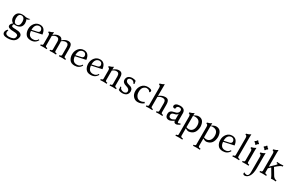

<svg xmlns="http://www.w3.org/2000/svg" viewBox="270 -2827 7851 5167"><g transform="rotate(30 4196.0 -244.0)"><path d="M214.8 -165.5Q320.8 -165.5 320.8 -308.6Q316.9 -445.8 218.3 -449.7Q121.1 -449.7 121.1 -306.2Q128.4 -167 214.8 -165.5ZM183.6 272.9Q34.7 272.9 30.8 177.2Q31.7 120.6 84.5 69.3L107.4 77.1Q94.7 105 93.3 144.5Q95.7 214.8 197.8 219.7Q274.4 219.7 329.3 195.3Q384.3 170.9 384.3 99.1Q384.3 34.2 241.7 33.7Q59.6 33.7 59.6 -49.8Q64.9 -104.5 122.6 -147.9Q38.1 -198.2 38.1 -300.3Q46.9 -476.6 224.1 -482.4Q294.4 -482.4 333.5 -466.3Q350.6 -464.8 366.2 -464.8Q423.3 -464.8 467.8 -481Q453.1 -448.7 424.6 -437Q396 -425.3 376.5 -425.3Q402.8 -385.3 404.3 -309.1Q396.5 -145 211.9 -134.8Q178.2 -134.8 150.9 -139.6Q135.3 -113.3 135.3 -81.1Q135.3 -46.4 264.6 -46.4Q465.3 -46.4 465.3 68.8Q447.3 272.9 183.6 272.9Z M757.3 9.8Q648.4 9.8 599.6 -59.1Q550.8 -127.9 550.8 -226.1Q550.8 -329.6 613.8 -406Q676.8 -482.4 777.8 -482.4Q934.6 -482.4 959 -283.7L641.6 -214.4Q655.3 -43.9 796.4 -43.9Q897 -43.9 939.5 -126L962.4 -109.4Q898.4 9.8 757.3 9.8ZM638.7 -246.6 807.6 -284.2Q868.7 -297.9 868.7 -354Q859.4 -441.9 772 -441.9Q639.6 -428.2 638.7 -246.6Z M1834 0Q1793.5 -4.4 1734.4 -4.4Q1675.3 -4.4 1632.3 0V-34.2Q1692.4 -34.2 1692.9 -76.7V-317.9Q1692.9 -427.7 1605 -427.7Q1542.5 -427.7 1479.5 -375Q1483.9 -347.2 1483.9 -311.5V-76.7Q1483.9 -34.2 1543.9 -34.2V0Q1503.4 -4.4 1444.3 -4.4Q1385.3 -4.4 1342.3 0V-34.2Q1402.3 -34.2 1402.8 -76.7V-317.9Q1402.8 -427.7 1314.9 -427.7Q1257.3 -427.7 1193.8 -377.9V-76.7Q1193.8 -34.2 1253.9 -34.2V0Q1213.4 -4.4 1154.3 -4.4Q1095.2 -4.4 1052.2 0V-34.2Q1112.3 -34.2 1112.3 -76.7V-334.5Q1111.8 -409.7 1063 -409.7V-439.5Q1143.1 -458 1196.3 -495.1Q1193.8 -448.7 1193.8 -408.7Q1281.2 -482.4 1361.3 -482.4Q1452.6 -482.4 1473.6 -400.9Q1562 -482.4 1651.4 -482.4Q1717.8 -482.4 1745.8 -441.7Q1773.9 -400.9 1773.9 -311.5V-76.7Q1773.9 -34.2 1834 -34.2Z M2120.6 9.8Q2011.7 9.8 1962.9 -59.1Q1914.1 -127.9 1914.1 -226.1Q1914.1 -329.6 1977.1 -406Q2040 -482.4 2141.1 -482.4Q2297.9 -482.4 2322.3 -283.7L2004.9 -214.4Q2018.6 -43.9 2159.7 -43.9Q2260.3 -43.9 2302.7 -126L2325.7 -109.4Q2261.7 9.8 2120.6 9.8ZM2002 -246.6 2170.9 -284.2Q2231.9 -297.9 2231.9 -354Q2222.7 -441.9 2135.3 -441.9Q2002.9 -428.2 2002 -246.6Z M2622.1 9.8Q2513.2 9.8 2464.4 -59.1Q2415.5 -127.9 2415.5 -226.1Q2415.5 -329.6 2478.5 -406Q2541.5 -482.4 2642.6 -482.4Q2799.3 -482.4 2823.7 -283.7L2506.3 -214.4Q2520 -43.9 2661.1 -43.9Q2761.7 -43.9 2804.2 -126L2827.1 -109.4Q2763.2 9.8 2622.1 9.8ZM2503.4 -246.6 2672.4 -284.2Q2733.4 -297.9 2733.4 -354Q2724.1 -441.9 2636.7 -441.9Q2504.4 -428.2 2503.4 -246.6Z M3408.7 0Q3368.2 -4.4 3309.1 -4.4Q3250 -4.4 3207 0V-34.2Q3267.1 -34.2 3267.6 -76.7V-317.9Q3267.6 -427.7 3179.7 -427.7Q3122.1 -427.7 3058.6 -377.9V-76.7Q3058.6 -34.2 3118.7 -34.2V0Q3078.1 -4.4 3019 -4.4Q2960 -4.4 2917 0V-34.2Q2977.1 -34.2 2977.1 -76.7V-334.5Q2976.6 -409.7 2927.7 -409.7V-439.5Q3007.8 -458 3061 -495.1Q3058.6 -448.7 3058.6 -408.7Q3146 -482.4 3226.1 -482.4Q3292.5 -482.4 3320.6 -441.7Q3348.6 -400.9 3348.6 -311.5V-76.7Q3348.6 -34.2 3408.7 -34.2Z M3611.8 9.8Q3526.4 9.8 3480.5 -23.9Q3481.9 -36.1 3481.9 -49.3Q3481.9 -84 3472.2 -118.2L3501 -125Q3518.1 -39.1 3629.4 -35.2Q3710.4 -40.5 3713.4 -109.4Q3713.4 -183.6 3595.2 -213.4Q3477.1 -243.2 3477.1 -342.3Q3487.3 -475.6 3639.2 -482.4Q3709.5 -482.4 3752.9 -460Q3757.8 -410.6 3768.6 -370.1L3739.7 -360.4Q3711.9 -436 3633.3 -437Q3549.8 -433.1 3543.9 -370.6Q3545.4 -298.3 3662.8 -274.4Q3780.3 -250.5 3781.2 -143.6Q3773.4 1.5 3611.8 9.8Z M4080.6 9.8Q4000 9.8 3941.2 -52.5Q3882.3 -114.7 3882.3 -219.2Q3882.3 -326.2 3946.8 -404.3Q4011.2 -482.4 4122.6 -482.4Q4248.5 -479 4251.5 -425.3Q4251.5 -390.1 4220.7 -376.5Q4194.3 -438.5 4110.8 -438.5Q4064.9 -438.5 4018.6 -394.3Q3972.2 -350.1 3972.2 -243.7Q3972.2 -163.1 4014.2 -106.9Q4056.2 -50.8 4126.5 -50.8Q4191.4 -53.2 4247.6 -90.3L4266.6 -55.7Q4183.1 9.8 4080.6 9.8Z M4851.1 0Q4810.5 -4.4 4751.5 -4.4Q4692.4 -4.4 4649.4 0V-34.2Q4709.5 -34.2 4710 -76.7V-317.9Q4710 -427.7 4622.1 -427.7Q4544.9 -427.7 4476.6 -377.9V-76.7Q4476.6 -34.2 4536.6 -34.2V0Q4496.1 -4.4 4437 -4.4Q4377.9 -4.4 4335 0V-34.2Q4395 -34.2 4395 -76.7V-612.8Q4394.5 -688 4345.7 -688V-717.8Q4425.8 -736.3 4479 -773.4Q4476.6 -727.1 4476.6 -408.7Q4568.8 -482.4 4668.5 -482.4Q4734.9 -482.4 4762.9 -441.7Q4791 -400.9 4791 -311.5V-76.7Q4791 -34.2 4851.1 -34.2Z M5092.3 -50.3Q5131.3 -50.3 5201.7 -93.8V-271.5Q5181.2 -219.2 5097.9 -205.8Q5014.6 -192.4 5014.6 -125.5Q5015.1 -50.3 5092.3 -50.3ZM5273.9 9.8Q5208 9.8 5203.6 -56.2Q5106 9.8 5054.2 9.8Q4937.5 9.8 4937.5 -120.6Q4937.5 -228.5 5070.1 -249.5Q5202.6 -270.5 5203.1 -367.7Q5203.1 -430.2 5131.3 -430.2Q5056.2 -430.2 5050.3 -352.5Q5050.3 -343.3 5051.3 -339.4Q5038.6 -337.4 5028.8 -337.4Q4970.7 -337.4 4969.2 -384.8Q4976.1 -474.6 5124.5 -479.5Q5290.5 -479.5 5290.5 -335.4V-98.6Q5290.5 -46.9 5314 -46.9Q5329.6 -47.4 5373.5 -68.4L5388.2 -38.6Q5313 9.8 5273.9 9.8Z M5632.8 283.2Q5597.7 278.8 5529.8 278.8Q5462.4 278.8 5417.5 283.2V249Q5471.7 249 5478.5 216.3V-340.3Q5478.5 -416 5429.2 -416V-446.3Q5510.3 -464.8 5564 -502.4L5561.5 -447.8V-425.8Q5640.6 -482.4 5704.6 -482.4Q5873 -479 5884.3 -258.8Q5874 -13.2 5670.4 9.8Q5619.1 9.8 5561.5 -27.8V206.1Q5561.5 249 5632.8 249ZM5637.7 -45.9Q5708.5 -45.9 5750.5 -99.1Q5792.5 -152.3 5792.5 -240.7Q5792.5 -423.8 5618.7 -423.8Q5586.4 -423.3 5561.5 -411.6V-62Q5596.7 -45.9 5637.7 -45.9Z M6179.2 283.2Q6144 278.8 6076.2 278.8Q6008.8 278.8 5963.9 283.2V249Q6018.1 249 6024.9 216.3V-340.3Q6024.9 -416 5975.6 -416V-446.3Q6056.6 -464.8 6110.4 -502.4L6107.9 -447.8V-425.8Q6187 -482.4 6251 -482.4Q6419.4 -479 6430.7 -258.8Q6420.4 -13.2 6216.8 9.8Q6165.5 9.8 6107.9 -27.8V206.1Q6107.9 249 6179.2 249ZM6184.1 -45.9Q6254.9 -45.9 6296.9 -99.1Q6338.9 -152.3 6338.9 -240.7Q6338.9 -423.8 6165 -423.8Q6132.8 -423.3 6107.9 -411.6V-62Q6143.1 -45.9 6184.1 -45.9Z M6727.1 9.8Q6618.2 9.8 6569.3 -59.1Q6520.5 -127.9 6520.5 -226.1Q6520.5 -329.6 6583.5 -406Q6646.5 -482.4 6747.6 -482.4Q6904.3 -482.4 6928.7 -283.7L6611.3 -214.4Q6625 -43.9 6766.1 -43.9Q6866.7 -43.9 6909.2 -126L6932.1 -109.4Q6868.2 9.8 6727.1 9.8ZM6608.4 -246.6 6777.3 -284.2Q6838.4 -297.9 6838.4 -354Q6829.1 -441.9 6741.7 -441.9Q6609.4 -428.2 6608.4 -246.6Z M7231.9 0Q7190.4 -4.4 7128.4 -4.4Q7065.9 -4.4 7022.9 0V-34.2Q7085.9 -34.2 7085.9 -77.1V-606.9Q7085.4 -682.6 7036.1 -682.6V-712.9Q7117.2 -731.4 7170.9 -769Q7168 -710 7168 -678.2V-77.1Q7168 -34.2 7231.9 -34.2Z M7407.2 -579.1Q7393.6 -580.6 7385.5 -599.9Q7377.4 -619.1 7358.2 -627.2Q7338.9 -635.3 7337.4 -648.9Q7338.9 -662.6 7358.2 -670.9Q7377.4 -679.2 7385.5 -698.2Q7393.6 -717.3 7407.2 -718.8Q7420.9 -717.3 7429.2 -698.2Q7437.5 -679.2 7456.5 -670.9Q7475.6 -662.6 7477.1 -648.9Q7475.6 -635.3 7456.5 -627.2Q7437.5 -619.1 7429.2 -599.9Q7420.9 -580.6 7407.2 -579.1ZM7528.8 0Q7487.8 -2.9 7428.2 -3.4Q7368.7 -2.9 7325.2 0V-34.2Q7385.7 -34.2 7385.7 -77.1V-360.4Q7385.7 -436 7336.4 -436V-466.3Q7417.5 -484.9 7471.2 -522.5Q7468.3 -463.4 7468.3 -431.6V-77.1Q7468.3 -34.2 7528.8 -34.2Z M7692.4 -578.6Q7678.7 -580.1 7670.7 -599.4Q7662.6 -618.7 7643.3 -626.7Q7624 -634.8 7622.6 -648.4Q7624 -662.1 7643.3 -670.4Q7662.6 -678.7 7670.7 -697.8Q7678.7 -716.8 7692.4 -718.3Q7706.1 -716.8 7714.4 -697.8Q7722.7 -678.7 7741.7 -670.4Q7760.7 -662.1 7762.2 -648.4Q7760.7 -634.8 7741.7 -626.7Q7722.7 -618.7 7714.4 -599.4Q7706.1 -580.1 7692.4 -578.6ZM7561 284.7Q7521.5 284.7 7512.2 244.6Q7512.2 224.6 7523.4 209Q7550.8 238.3 7595.7 238.3Q7670.9 237.8 7670.9 120.1V-360.4Q7670.9 -436 7621.6 -436V-466.3Q7702.6 -484.9 7756.3 -522.5Q7753.4 -463.4 7753.4 -431.6V-51.3Q7752.9 114.3 7698.5 199.5Q7644 284.7 7561 284.7Z M8374.5 0Q8317.9 -4.9 8288.1 -4.9Q8272 -4.9 8220.2 0L8219.7 -9.8Q8218.3 -38.1 8079.6 -263.2L8011.7 -200.2V-77.1Q8011.7 -34.2 8075.7 -34.2V0Q8034.2 -4.4 7972.2 -4.4Q7909.7 -4.4 7866.7 0V-34.2Q7929.7 -34.2 7929.7 -77.1V-606.9Q7929.2 -682.6 7879.9 -682.6V-712.9Q7960.9 -731.4 8014.6 -769Q8011.7 -710 8011.7 -678.2V-250.5Q8184.1 -410.2 8184.1 -426.8Q8184.1 -439.5 8142.1 -439.5V-472.7Q8190.9 -467.8 8239.3 -467.8Q8288.1 -467.8 8336.4 -472.7L8336.9 -439.9H8324.7Q8277.3 -439.9 8136.7 -314.5L8267.1 -98.1Q8314 -34.2 8374.5 -34.2Z"/></g></svg>

Font: Kelvinch
Style: Regular
Weight: 400
Designer: Paul James MIller
Foundry: High-Logic / Made with FontCreator
Version: Version 3.30 September 23, 2016